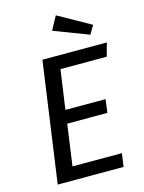

<svg xmlns="http://www.w3.org/2000/svg" viewBox="-133 -984 795 1062"><g transform="rotate(-15 264.5 -453.5)"><path d="M159 -689H528L507 -613H242L210 -388H440L430 -312H200L167 -76H450L439 0H62ZM252 -830 294 -907 480 -803 451 -754Z"/></g></svg>

Font: Fira Sans Variable
Style: Italic
Weight: 397
Italic angle: -8°
Designer: Carrois Corporate & Edenspiekermann AG
Foundry: Carrois Corporate GbR & Edenspiekermann AG
Version: Version 4.202